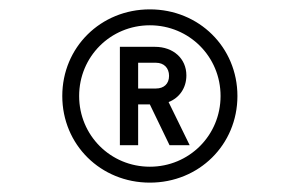

<svg xmlns="http://www.w3.org/2000/svg" viewBox="-20 -730 640 410"><path d="M300 -340C405 -340 487 -421 487 -525C487 -629 405 -710 300 -710C195 -710 113 -629 113 -525C113 -421 195 -340 300 -340ZM300 -374C216 -374 149 -441 149 -525C149 -609 216 -676 300 -676C384 -676 451 -609 451 -525C451 -441 384 -374 300 -374ZM275 -541V-596H313C330 -596 341 -585 341 -568C341 -551 330 -541 313 -541ZM236 -420H275V-507H300L342 -420H385L340 -512C363 -521 378 -542 378 -569C378 -605 350 -630 311 -630H236Z"/></svg>

Font: CommitMono
Style: 400Regular
Weight: 400
Monospace: yes
Designer: Eigil Nikolajsen
Foundry: Eigil Nikolajsen
Version: Version 1.143